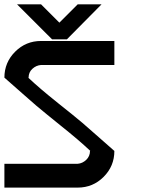

<svg xmlns="http://www.w3.org/2000/svg" viewBox="-20 -853 707 873"><path d="M333.3 -108.3Q355 -110 372.1 -126.2Q389.2 -142.5 389.2 -166.7H390.8Q362.5 -193.3 331.2 -220Q300 -246.7 254.6 -282.9Q209.2 -319.2 192.5 -333.3Q153.3 -364.2 84.2 -425.8Q15 -487.5 0 -500Q0 -569.2 48.8 -617.9Q97.5 -666.7 166.7 -666.7H500V-557.5H166.7Q144.2 -555.8 127.1 -540Q110 -524.2 110 -500H108.3Q136.7 -473.3 167.9 -446.7Q199.2 -420 245 -383.3Q290.8 -346.7 307.5 -333.3Q346.7 -302.5 415.8 -240.8Q485 -179.2 500 -166.7Q500 -97.5 451.2 -48.8Q402.5 0 333.3 0H0V-108.3ZM441.7 -833.3Q305.8 -695.8 284.2 -674.2H216.7L57.5 -833.3H166.7L250 -750L333.3 -833.3Z"/></svg>

Font: 0xA000-Squareish-Mono
Style: Squareish-Mono-Bold
Weight: 700
Version: Version 0.1